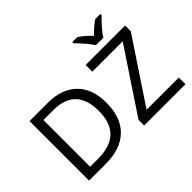

<svg xmlns="http://www.w3.org/2000/svg" viewBox="-168 -1280 1628 1628"><g transform="rotate(-45 646.0 -465.5)"><path d="M668.9 -363.8Q668.9 -187 572.5 -93.5Q476.1 0 295.9 0H97.2V-713.9H316.9Q483.4 -713.9 576.2 -622.3Q668.9 -530.8 668.9 -363.8ZM574.2 -360.8Q574.2 -497.1 507.1 -567.1Q439.9 -637.2 304.2 -637.2H187V-77.1H284.2Q574.2 -77.1 574.2 -360.8ZM1253.4 0H758.3V-67.9L1134.3 -633.8H770V-713.9H1243.2V-646L867.2 -80.1H1253.4ZM827.1 -931.2H887.2Q942.9 -895 994.1 -838.9Q1055.7 -900.4 1103 -931.2H1165V-918Q1064.9 -817.9 1040 -771H950.2Q920.9 -820.8 827.1 -918Z"/></g></svg>

Font: NotoPenekeko
Style: Regular
Weight: 400
Designer: Monotype Design team
Foundry: Monotype Imaging Inc.
Version: Version 1.04